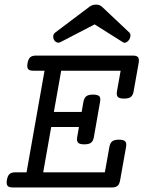

<svg xmlns="http://www.w3.org/2000/svg" viewBox="-20 -824 640 844"><path d="M175.8 -513.2H126Q109.4 -513.2 103.5 -520.5Q97.7 -527.8 101.1 -546.4Q104.5 -564.9 112.8 -572.3Q121.1 -579.6 137.7 -579.6H564.5Q581.1 -579.6 586.9 -572.3Q592.8 -564.9 589.4 -546.4L567.4 -422.4Q564.5 -405.3 555.2 -397.9Q545.9 -390.6 525.4 -390.6Q504.9 -390.6 498 -397.9Q491.2 -405.3 494.1 -422.4L510.3 -513.2H249L216.8 -332H338.9L346.7 -376.5Q350.1 -393.6 359.4 -400.9Q368.7 -408.2 389.2 -408.2Q409.7 -408.2 416.5 -400.9Q423.3 -393.6 419.9 -376.5L392.6 -221.2Q389.6 -204.1 380.4 -196.8Q371.1 -189.5 350.6 -189.5Q330.1 -189.5 323.2 -196.8Q316.4 -204.1 319.3 -221.2L327.1 -265.6H205.1L169.9 -66.4H440.9L460.9 -178.2Q463.9 -195.3 473.1 -202.6Q482.4 -210 502.9 -210Q523.4 -210 530.3 -202.6Q537.1 -195.3 534.2 -178.2L508.3 -33.2Q505.4 -14.6 497.1 -7.3Q488.8 0 472.2 0H35.6Q19 0 13.2 -7.3Q7.3 -14.6 10.3 -33.2Q13.7 -51.8 22 -59.1Q30.3 -66.4 46.9 -66.4H96.7ZM246.6 -639.2Q236.8 -634.3 228.8 -638.2Q220.7 -642.1 216.8 -649.9Q212.9 -657.7 214.1 -666.5Q215.3 -675.3 223.6 -681.6L374 -794.9Q386.2 -803.7 402.3 -803.7Q418 -803.7 427.7 -794.9L547.9 -681.6Q554.2 -675.3 553.5 -666.3Q552.7 -657.2 547.9 -649.4Q542.5 -641.6 534.7 -637.7Q526.9 -633.8 519 -639.2L396 -716.8Z"/></svg>

Font: Courier Prime
Style: Italic
Weight: 400
Monospace: yes
Designer: Alan Dague-Greene
Foundry: Quote-Unquote Apps
Version: Version 1.202